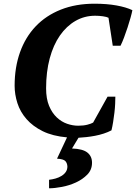

<svg xmlns="http://www.w3.org/2000/svg" viewBox="-20 -732 735 1037"><path d="M561 -210H603Q603 -194 602 -171.5Q601 -149 598 -123.5Q595 -98 591 -73Q587 -48 582 -28Q563 -18 540 -10.5Q517 -3 493 1.5Q469 6 446 8.5Q423 11 404 12L369 70Q427 72 452 92Q477 112 477 147Q477 185 451.5 211Q426 237 390 253.5Q354 270 314 277.5Q274 285 245 285V239Q263 237 280.5 232Q298 227 312.5 218Q327 209 335.5 196.5Q344 184 344 167Q343 149 333 138Q323 127 288 125L342 10Q264 3 210.5 -23.5Q157 -50 123 -89Q89 -128 74 -175Q59 -222 59 -269Q59 -368 88 -449.5Q117 -531 172.5 -589.5Q228 -648 308.5 -680Q389 -712 491 -712Q557 -712 609.5 -702.5Q662 -693 695 -677Q692 -661 685 -636Q678 -611 669 -583.5Q660 -556 650 -529.5Q640 -503 631 -485H589L566 -636Q557 -641 536 -644Q515 -647 494 -647Q436 -647 387.5 -619Q339 -591 303.5 -540Q268 -489 248.5 -416.5Q229 -344 229 -255Q229 -199 245 -160.5Q261 -122 286.5 -98Q312 -74 342.5 -63.5Q373 -53 402 -53Q431 -53 452 -58.5Q473 -64 483 -70Z"/></svg>

Font: PT Serif
Style: Bold Italic
Weight: 700
Italic angle: -12°
Designer: A.Korolkova, O.Umpeleva, V.Yefimov
Foundry: ParaType Ltd
Version: Version 1.000W OFL